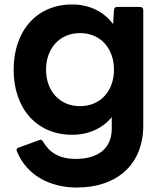

<svg xmlns="http://www.w3.org/2000/svg" viewBox="-20 -555 734 859"><path d="M324 284C500 284 621 184 621 6V-510C621 -519 615 -524 606 -524H505C496 -524 490 -520 490 -510L486 -447C446 -502 381 -535 303 -535C143 -535 41 -416 41 -243C41 -71 143 48 303 48C377 48 439 19 480 -31V20C480 119 406 156 319 156C244 156 200 126 173 79C170 74 166 70 161 70C159 70 157 71 155 72L64 105C58 107 54 111 54 116C54 118 55 120 56 123C100 230 204 284 324 284ZM186 -243C186 -340 248 -407 338 -407C428 -407 490 -340 490 -243C490 -147 428 -80 338 -80C248 -80 186 -147 186 -243Z"/></svg>

Font: LINE Seed JP App_OTF Bold
Style: Regular
Weight: 700
Designer: LINE & Fontrix & Fontworks
Version: Version 1.009